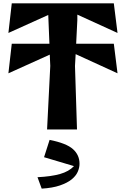

<svg xmlns="http://www.w3.org/2000/svg" viewBox="-20 -770 749 1142"><path d="M260 0 279 -378 276 -445 30 -334 50 -510H274L267 -681L30 -574L50 -750H657L679 -574L440 -683V-651L433 -510H657L679 -334L430 -448L426 -378L438 0ZM453 204Q453 228 442 252.5Q431 277 405.5 297.5Q380 318 336.5 333Q293 348 228 352L203 284Q284 280 337 265Q390 250 420 218L242 165L275 62Q375 82 414 117Q453 152 453 204Z"/></svg>

Font: Trickster
Style: Regular
Weight: 400
Designer: Jean-Baptiste Morizot
Foundry: Jean-Baptiste Morizot
Version: Version 2.000;PS 2.0;hotconv 1.0.88;makeotf.lib2.5.647800